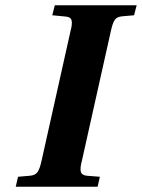

<svg xmlns="http://www.w3.org/2000/svg" viewBox="-20 -712 541 732"><path d="M40 0 48.8 -38.1 94.2 -42Q114.3 -43.5 123 -55.9Q131.8 -68.4 138.2 -98.1L249 -594.2Q256.3 -621.1 252.9 -634.3Q249.5 -647.5 230 -648.9L179.2 -653.8L189 -691.9H501L491.2 -653.8L446.8 -649.9Q426.3 -648.4 417.7 -636.2Q409.2 -624 402.8 -594.2L292 -98.1Q284.7 -71.3 288.1 -57.6Q291.5 -43.9 311 -42L360.8 -38.1L352.1 0Z"/></svg>

Font: Linguistics Pro
Style: Bold Italic
Weight: 700
Italic angle: -12°
Designer: Stefan Peev, Context Ltd
Foundry: Stefan Peev, Context Ltd
Version: Version 001.000